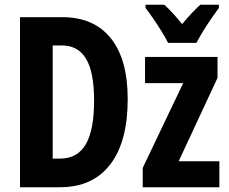

<svg xmlns="http://www.w3.org/2000/svg" viewBox="-20 -786 960 806"><path d="M516.1 -370.1Q516.1 -190.9 442.6 -95.5Q369.1 0 231.9 0H64V-713.9H242.2Q374 -713.9 445.1 -625.5Q516.1 -537.1 516.1 -370.1ZM375 -363.8Q375 -483.9 341.1 -539.6Q307.1 -595.2 240.2 -595.2H201.2V-120.1H231Q305.2 -120.1 340.1 -180.2Q375 -240.2 375 -363.8ZM900.9 0H579.1V-81.1L749 -437H588.9V-546.9H893.1V-459L730 -108.9H900.9ZM685.5 -606Q676.3 -625.5 659.4 -652.6Q642.6 -679.7 624 -706.8Q605.5 -733.9 590.8 -752.9V-766.1H669.9Q686.5 -751 705.6 -730.2Q724.6 -709.5 744.6 -685.1Q767.6 -712.4 784.9 -730.7Q802.2 -749 820.8 -766.1H898.9V-752.9Q884.8 -733.9 866.7 -707.5Q848.6 -681.2 832 -654.1Q815.4 -627 804.7 -606Z"/></svg>

Font: Open Sans Condensed
Style: Bold
Weight: 700
Width: 3
Designer: Monotype Design Team
Foundry: Monotype Imaging Inc.
Version: Version 3.003; ttfautohint (v1.8.4)